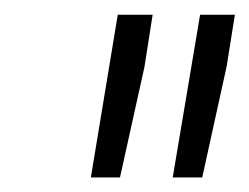

<svg xmlns="http://www.w3.org/2000/svg" viewBox="-20 -770 339 261"><path d="M176.3 -678.7 143.1 -528.8H103.5L140.1 -750H187.5ZM288.1 -679.7 254.9 -528.8H214.8L252 -750H299.3Z"/></svg>

Font: RobotoInd Light
Style: Italic
Weight: 300
Italic angle: -12°
Designer: Google
Version: Version 2.001151; 2014